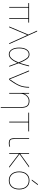

<svg xmlns="http://www.w3.org/2000/svg" viewBox="1984 -2774 1010 5019"><g transform="rotate(90 2489.5 -265.0)"><path d="M471 -500V0H451V-500H181V0H161V-500H61V-520H571V-500Z M895 -473 695 0H673L885 -500L781 -730H803L1133 0H1111L897 -473Z M1612 -246Q1566 -359 1529 -418Q1492 -477 1465 -493.5Q1438 -510 1400 -510Q1329 -510 1287 -442Q1245 -374 1245 -260Q1245 -146 1287 -78Q1329 -10 1400 -10Q1519 -10 1612 -246ZM1623 -219Q1529 10 1400 10Q1323 10 1274 -62Q1225 -134 1225 -260Q1225 -386 1274 -458Q1323 -530 1400 -530Q1443 -530 1473.5 -512.5Q1504 -495 1541 -438.5Q1578 -382 1623 -274Q1659 -372 1694 -520H1715Q1677 -357 1634 -246Q1664 -173 1725 0H1704Q1663 -120 1623 -219Z M1844 -520 2052 -15H2054Q2172 -179 2212 -281Q2252 -383 2252 -520H2272Q2272 -380 2230.5 -274Q2189 -168 2067 0H2037L1822 -520Z M2429 -392H2431Q2457 -454 2507 -492Q2557 -530 2619 -530Q2714 -530 2756.5 -478Q2799 -426 2799 -310V220H2779V-310Q2779 -418 2742 -464Q2705 -510 2619 -510Q2540 -510 2484.5 -445.5Q2429 -381 2429 -290V0H2409V-520H2429Z M3181 -500V0H3161V-500H2926V-520H3416V-500Z M3613 -520V-140Q3613 -60 3637.5 -35Q3662 -10 3728 -10Q3771 -10 3811 -24L3818 -5Q3776 10 3728 10Q3651 10 3622 -22Q3593 -54 3593 -140V-520Z M4000 -253V0H3980V-520H4000V-289H4002L4324 -520H4358L4009 -271L4366 0H4333L4002 -253Z M4700 -590H4675L4795 -750H4820ZM4526 -62.5Q4463 -135 4463 -260Q4463 -385 4526 -457.5Q4589 -530 4698 -530Q4807 -530 4870 -457.5Q4933 -385 4933 -260Q4933 -135 4870 -62.5Q4807 10 4698 10Q4589 10 4526 -62.5ZM4540.5 -77Q4598 -10 4698 -10Q4798 -10 4855.5 -77Q4913 -144 4913 -260Q4913 -376 4855.5 -443Q4798 -510 4698 -510Q4598 -510 4540.5 -443Q4483 -376 4483 -260Q4483 -144 4540.5 -77Z"/></g></svg>

Font: Mplus 1p Thin
Style: Regular
Weight: 250
Version: Version 1.061